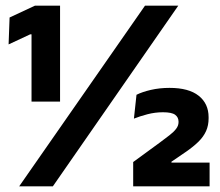

<svg xmlns="http://www.w3.org/2000/svg" viewBox="-20 -659 777 679"><path d="M91.5 -299.7V-537.6H86.8L10.4 -502L13.9 -597.1L103.7 -639H192.4V-299.7ZM47.8 0 492.8 -639H610.5L166.9 0ZM451 0V-86L545.5 -155.1Q565 -169.6 579.7 -181Q594.5 -192.4 602.9 -203.5Q611.4 -214.5 611.4 -227.1V-228.8Q611.4 -244.2 599.4 -253.1Q587.5 -262 556.2 -262Q528.4 -262 501.2 -254.9Q474.1 -247.8 453.6 -239.5L462.7 -323.8Q482.7 -333.9 513.5 -341.1Q544.4 -348.2 579.5 -348.2Q647.6 -348.2 682.6 -320.4Q717.7 -292.6 717.7 -244.5V-240.4Q717.7 -215.5 708.8 -195.6Q699.9 -175.8 682.1 -158.1Q664.3 -140.5 636.7 -121.5L586.3 -87.1V-70.7L537.8 -84H721.2V0Z"/></svg>

Font: Anek Odia Medium
Style: Regular
Weight: 500
Designer: Yesha Goshar & Mahesh Sahu (Odia), Yesha Goshar (Latin)
Foundry: Ek Type
Version: Version 1.003